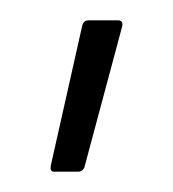

<svg xmlns="http://www.w3.org/2000/svg" viewBox="-20 -715 170 189"><path d="M33 -546Q29 -546 30 -552L61 -690Q62 -693 63.5 -694Q65 -695 67 -695H96Q102 -695 100 -688L63 -550Q61 -546 57 -546Z"/></svg>

Font: Sofia Sans Condensed ExtraLight
Style: Regular
Weight: 250
Version: Version 4.100